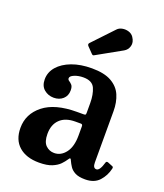

<svg xmlns="http://www.w3.org/2000/svg" viewBox="-143 -868 829 973"><g transform="rotate(20 271.5 -381.5)"><path d="M34.5 -124Q34.5 -199 96.2 -248.2Q158 -297.5 276.5 -297.5H311Q319.5 -297.5 321.8 -299.5Q324 -301.5 324 -310.5V-362Q324 -408.5 309.8 -440.8Q295.5 -473 247.5 -473Q221 -473 199.5 -464.2Q178 -455.5 178 -443.5Q178 -435.5 185.8 -430.8Q193.5 -426 201.2 -417.5Q209 -409 209 -388.5Q209 -359.5 189.5 -342Q170 -324.5 140 -324.5Q110 -324.5 88 -343Q66 -361.5 66 -397Q66 -435.5 92.2 -465.8Q118.5 -496 165 -513.5Q211.5 -531 272.5 -531Q339.5 -531 378.2 -509Q417 -487 433 -449.5Q449 -412 449 -364.5V-87.5Q449 -57.5 467.5 -57.5Q486 -57.5 499.5 -105Q502 -114 511.5 -111L538.5 -100Q545 -97.5 542.5 -88Q533.5 -48.5 506.8 -19.2Q480 10 431.5 10H431Q396.5 10 377 -0.2Q357.5 -10.5 347.8 -25.5Q338 -40.5 332 -54Q328.5 -63.5 325 -64.2Q321.5 -65 315.5 -55Q307.5 -42.5 293 -27.2Q278.5 -12 252.2 -1Q226 10 182.5 10Q113.5 10 74 -24.8Q34.5 -59.5 34.5 -124ZM173.5 -142Q173.5 -99 192.5 -80.5Q211.5 -62 238 -62Q274.5 -62 299.5 -94.8Q324.5 -127.5 324.5 -188V-237.5Q324.5 -248.5 315 -248.5H285.5Q231.5 -248.5 202.5 -220.2Q173.5 -192 173.5 -142ZM245.5 -600.5 216.5 -630.5Q208.5 -639.5 216.5 -647.5L320.5 -757.5Q331 -769 348.2 -772.2Q365.5 -775.5 382.5 -770.2Q399.5 -765 409 -751Q425.5 -726.5 419.2 -704.5Q413 -682.5 394 -672L263.5 -599Q257.5 -595 254 -595Q250.5 -595 245.5 -600.5Z"/></g></svg>

Font: Besley* Narrow Semi
Style: Regular
Weight: 600
Width: 4
Designer: Owen Earl
Foundry: indestructible type*
Version: Version 3.000; ttfautohint (v1.8.3)